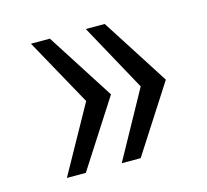

<svg xmlns="http://www.w3.org/2000/svg" viewBox="-70 -589 612 568"><g transform="rotate(-15 236.5 -304.5)"><path d="M69 -99 183 -304 69 -510H127L259 -304L127 -99ZM237 -99 350 -304 237 -510H295L427 -304L295 -99Z"/></g></svg>

Font: Saira
Style: Regular
Weight: 400
Designer: Hector Gatti with collaboration of the Omnibus-Type team
Foundry: Omnibus-Type
Version: Version 1.100; ttfautohint (v1.8.3)